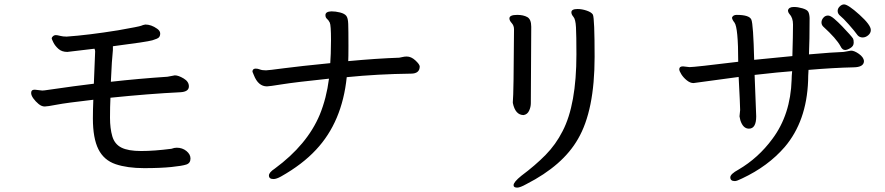

<svg xmlns="http://www.w3.org/2000/svg" viewBox="-20 -773 4040 876"><path d="M637.2 -5.9Q561 -5.9 507.6 -23.9Q454.1 -42 429 -92Q403.8 -142.1 403.8 -232.9Q403.8 -272.9 405.8 -317.9Q281.7 -303.7 238.8 -295.4Q195.8 -287.1 184.1 -287.1Q169.9 -287.1 156 -298.6Q142.1 -310.1 132.1 -324Q122.1 -337.9 122.1 -349.1Q122.1 -364.3 139.2 -363.8L172.9 -359.9L184.1 -360.8Q335.9 -382.8 408.2 -391.1L414.1 -538.1Q414.1 -543.9 411.1 -550.8L287.1 -536.1Q262.2 -536.1 246.6 -550Q231 -564 223.4 -579.6Q215.8 -595.2 215.8 -598.1Q215.8 -602.1 221.4 -607.4Q227.1 -612.8 234.9 -612.8Q241.7 -612.8 254.4 -609.4Q267.1 -606 284.2 -606Q382.3 -612.8 519 -634.8Q616.2 -651.9 624 -655.5Q631.8 -659.2 643.1 -661.1Q669.9 -661.1 696.8 -642.1Q710.9 -632.3 710.9 -620.1Q710.9 -608.9 705.1 -602.5Q699.2 -596.2 675 -589.1Q650.9 -582 495.1 -562V-544.9Q490.2 -502 485.8 -399.9Q611.8 -414.1 744.1 -422.9L777.8 -429.2Q793.9 -429.2 817.9 -415Q841.8 -400.9 841.8 -378.9Q841.8 -354 801.8 -352.1Q660.6 -345.2 483.9 -327.1Q481.9 -286.1 481.9 -235.8Q481.9 -187 492.4 -151.1Q502.9 -115.2 533.9 -99.6Q564.9 -84 624 -84Q683.1 -84 762.2 -94.2Q775.4 -99.1 786.1 -99.1Q812 -99.1 830.6 -84Q849.1 -68.8 849.1 -49.8Q849.1 -28.8 830.6 -22.5Q812 -16.1 761.7 -11Q711.4 -5.9 637.2 -5.9Z M1228 43.9Q1207 43.9 1207 27.8Q1207 13.7 1233.9 -3.9Q1381.8 -112.8 1439 -250Q1469.7 -325.2 1481 -414.1Q1326.2 -397.9 1267.1 -388.4Q1208 -378.9 1198.2 -378.9Q1158.2 -378.9 1138.2 -430.2L1131.8 -445.8Q1131.8 -460 1147 -460Q1155.8 -460 1165.8 -456.1Q1175.8 -452.1 1193.8 -452.1Q1203.6 -452.1 1275.9 -461.7Q1348.1 -471.2 1486.8 -484.9Q1489.7 -519 1490.2 -589.8Q1490.2 -658.7 1484.6 -669.9Q1479 -681.2 1471.9 -687Q1464.8 -692.9 1464.8 -704.1Q1464.8 -720.2 1492.2 -721.2Q1511.2 -721.2 1531.5 -716.1Q1551.8 -710.9 1559.8 -700.9Q1567.9 -690.9 1568.8 -663.6Q1569.8 -636.2 1569.8 -564Q1569.8 -508.8 1568.8 -494.1Q1698.7 -506.3 1801.8 -509.8Q1808.6 -510.7 1816.9 -512.9Q1825.2 -515.1 1835.9 -515.1Q1856 -515.1 1875 -497.6Q1894 -480 1895 -470.2Q1895 -437 1855 -437Q1702.1 -435.1 1562 -420.9Q1541 -216.8 1421.9 -89.8Q1359.9 -22.9 1262.2 32.2Q1241.2 43.9 1228 43.9Z M2369.1 -248Q2331.1 -248 2319.8 -303.2V-308.1Q2323.7 -344.2 2325.2 -639.2Q2325.2 -656.2 2314.7 -667.7Q2304.2 -679.2 2304.2 -689Q2304.2 -705.1 2339.8 -705.1Q2367.7 -705.1 2385.7 -695.1Q2403.8 -685.1 2403.8 -650.9L2401.9 -301.8Q2401.9 -284.7 2394 -267.8Q2386.2 -251 2369.1 -248ZM2339.8 83Q2322.8 83 2323.2 71.8Q2323.2 57.6 2358.9 28.8Q2421.9 -18.1 2469 -65.9Q2516.1 -113.8 2546.9 -174.8Q2609.9 -295.9 2609.9 -524.9Q2609.9 -611.8 2607.9 -648.4Q2606 -685.1 2596.4 -696Q2586.9 -707 2586.9 -716.8Q2586.9 -731.9 2615.2 -731.9Q2635.3 -731.9 2657.2 -724.4Q2679.2 -716.8 2685.1 -706.1Q2692.9 -689 2692.9 -513.2Q2692.9 -269 2617.2 -139.2Q2548.3 -18.1 2381.8 66.9Q2353 83 2339.8 83Z M3835.9 -544.9Q3822.8 -544.9 3814.9 -562Q3795.9 -597.2 3735.8 -651.9Q3728 -659.7 3728 -670.9Q3728 -682.1 3736.6 -692.1Q3745.1 -702.1 3757.8 -702.1Q3769 -702.1 3786.6 -687Q3804.2 -671.9 3822.5 -652.8Q3840.8 -633.8 3855 -617.9Q3869.1 -602.1 3872.1 -596.9Q3875 -591.8 3875 -578.1Q3875 -563 3860.4 -554Q3845.7 -544.9 3835.9 -544.9ZM3333 53.2Q3312 53.2 3312 36.1Q3312 21 3349.1 1Q3439.9 -52.2 3503.9 -139.2Q3586.9 -250 3591.8 -409.2Q3591.8 -425.3 3594.2 -448.2Q3538.1 -444.3 3422.9 -431.2L3430.2 -242.2Q3430.2 -186 3397 -186Q3370.1 -186 3357.9 -224.1L3354 -242.2L3356.9 -271Q3356.9 -292 3350.1 -421.9L3144 -394Q3128.9 -394 3113.5 -406.5Q3098.1 -418.9 3088.6 -434.1Q3079.1 -449.2 3079.1 -457Q3079.1 -470.2 3096.2 -470.2L3126 -466.8Q3148.9 -466.8 3348.1 -491.2Q3348.1 -647 3331.1 -669.9Q3319.8 -684.1 3319.8 -692.9Q3324.7 -705.1 3340.8 -705.1Q3398.9 -705.1 3408 -683.6Q3417 -662.1 3420.9 -500L3595.2 -517.1Q3598.1 -614.3 3598.1 -661.1Q3598.1 -691.9 3582 -709Q3575.2 -716.8 3575.2 -726.1Q3579.1 -741.2 3602.1 -741.2Q3620.1 -741.2 3641.1 -735.1Q3662.1 -729 3667.5 -719.5Q3672.9 -710 3673.8 -690.9Q3673.8 -587.9 3670.9 -524.9Q3782.7 -534.7 3829.1 -536.1L3862.8 -542Q3877.9 -542 3898.9 -527.1Q3919.9 -512.2 3921.9 -495.1Q3921.9 -466.3 3874 -465.8Q3784.2 -463.9 3668.9 -454.1Q3667 -424.3 3667 -404.8Q3660.2 -219.7 3560.1 -102.1Q3483.9 -14.2 3366.2 41Q3341.8 53.2 3333 53.2ZM3916 -602.1Q3901.9 -602.1 3893.1 -611.8Q3878.9 -631.8 3852.5 -661.4Q3826.2 -690.9 3814 -700.4Q3801.8 -710 3801.8 -723.1Q3801.8 -734.4 3811.3 -743.7Q3820.8 -752.9 3831.1 -752.9Q3849.1 -752.9 3901.1 -706.1Q3953.1 -659.2 3953.1 -636.2Q3953.1 -622.1 3941.2 -612.1Q3929.2 -602.1 3916 -602.1Z"/></svg>

Font: LXGW WenKai Screen R
Style: Regular
Weight: 400
Designer: Fontworks Inc.
Version: Version 1.235;May 31, 2022